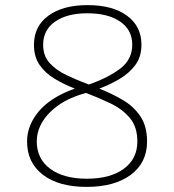

<svg xmlns="http://www.w3.org/2000/svg" viewBox="-20 -726 682 752"><path d="M319 6Q210 6 148 -41.5Q86 -89 86 -172Q86 -236 133 -291Q180 -346 273 -379Q230 -396 194 -417.5Q158 -439 135.5 -471Q113 -503 113 -551Q113 -623 169.5 -664.5Q226 -706 323 -706Q421 -706 477.5 -664.5Q534 -623 534 -551Q534 -504 510.5 -472Q487 -440 449.5 -417.5Q412 -395 369 -379Q417 -360 460 -335Q503 -310 529.5 -271Q556 -232 556 -172Q556 -89 492.5 -41.5Q429 6 319 6ZM149 -551Q149 -507 174.5 -479Q200 -451 241 -431.5Q282 -412 328 -395Q403 -421 450.5 -457Q498 -493 498 -551Q498 -609 450.5 -641.5Q403 -674 322 -674Q243 -674 196 -641.5Q149 -609 149 -551ZM124 -172Q124 -104 176.5 -65Q229 -26 320 -26Q412 -26 465 -65Q518 -104 518 -172Q518 -229 488.5 -264Q459 -299 413 -321Q367 -343 317 -362Q227 -338 175.5 -286Q124 -234 124 -172Z"/></svg>

Font: Asap Expanded Thin
Style: Regular
Weight: 100
Width: 7
Designer: Pablo Cosgaya
Foundry: Omnibus-Type
Version: Version 3.001; ttfautohint (v1.8.4.7-5d5b)